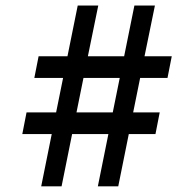

<svg xmlns="http://www.w3.org/2000/svg" viewBox="-20 -693 699 685"><path d="M252.9 -292H382.3L407.2 -415H277.8ZM117.7 -492.2H220.7L257.3 -673.3H330.6L293.5 -492.2H422.9L459.5 -673.3H532.7L495.6 -492.2H592.8L577.6 -415H480L455.1 -292H549.8L534.7 -214.8H439.5L401.9 -28.3H329.1L366.7 -214.8H237.3L199.7 -28.3H127L164.6 -214.8H59.6L74.7 -292H180.2L205.1 -415H102.5Z"/></svg>

Font: Lobster-Regular
Style: Regular
Weight: 400
Designer: Pablo Impallari
Foundry: Pablo Impallari
Version: Version 1.007; ttfautohint (v1.1) -l 8 -r 50 -G 50 -x 14 -D 